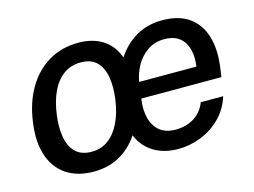

<svg xmlns="http://www.w3.org/2000/svg" viewBox="-79 -660 1063 802"><g transform="rotate(-15 453.0 -258.5)"><path d="M674.5 -527Q746.5 -527 791 -495.2Q835.5 -463.5 852.5 -405.5Q869.5 -347.5 858 -269L853 -233.5H506.5Q499.5 -187 508.8 -150.2Q518 -113.5 544 -92.2Q570 -71 613 -71Q657 -71 691.8 -92Q726.5 -113 742.5 -154.5H839.5Q823 -101.5 785.8 -64.5Q748.5 -27.5 700.5 -8.8Q652.5 10 603 10Q541.5 10 497.2 -16.8Q453 -43.5 431.5 -94.5Q399 -45.5 350.2 -17.8Q301.5 10 237 10Q167.5 10 120 -21.2Q72.5 -52.5 52.2 -112Q32 -171.5 44 -256Q55 -337.5 90.8 -398.5Q126.5 -459.5 183 -493.2Q239.5 -527 312.5 -527Q373.5 -527 416.5 -500Q459.5 -473 479 -419Q513 -470.5 562.5 -498.8Q612 -527 674.5 -527ZM250 -72.5Q291.5 -72.5 322.5 -95.8Q353.5 -119 373.5 -161.2Q393.5 -203.5 401 -259Q408 -310.5 401.2 -352.8Q394.5 -395 370.2 -420Q346 -445 300.5 -445Q258 -445 226.5 -422.2Q195 -399.5 175.2 -357.8Q155.5 -316 148 -259Q141 -208.5 147.8 -166Q154.5 -123.5 179.2 -98Q204 -72.5 250 -72.5ZM516 -303H763.5Q769.5 -343.5 761 -376.8Q752.5 -410 728.2 -429.2Q704 -448.5 662.5 -448.5Q621 -448.5 590 -427Q559 -405.5 540.2 -372Q521.5 -338.5 516 -303Z"/></g></svg>

Font: Public Sans Thin Medium
Style: Italic
Weight: 500
Italic angle: -8°
Version: Version 2.001